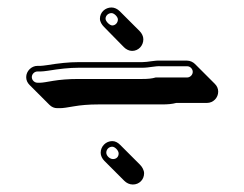

<svg xmlns="http://www.w3.org/2000/svg" viewBox="-20 -524 653 513"><path d="M563 -279C563 -287 560 -294 554 -300L501 -353C496 -358 488 -362 480 -362H409C392 -363 376 -358 360 -358H190C164 -358 137 -355 106 -350C98 -349 92 -348 88 -348H80C64 -348 50 -334 50 -318C50 -310 53 -303 59 -297L112 -244C118 -238 125 -235 133 -235H141C148 -235 161 -237 178 -240C195 -243 217 -245 243 -245H413C428 -245 440 -246 451 -249H533C550 -249 563 -263 563 -279ZM247 -474C247 -466 252 -458 258 -452L311 -398C317 -392 325 -388 333 -388C350 -388 363 -402 363 -419C363 -427 359 -435 353 -441L300 -494C294 -500 286 -504 278 -504C261 -504 247 -491 247 -474ZM249 -116C249 -108 253 -100 259 -94L312 -41C318 -35 326 -31 335 -31C352 -31 365 -44 365 -61C365 -69 360 -78 354 -84L301 -137C295 -143 288 -147 280 -147C263 -147 249 -133 249 -116ZM264 -116C264 -125 271 -132 280 -132C287 -132 297 -122 297 -114C297 -105 291 -99 282 -99C273 -99 264 -108 264 -116ZM262 -474C262 -482 269 -489 278 -489C285 -489 295 -479 295 -472C295 -463 288 -456 280 -456C273 -456 262 -467 262 -474ZM360 -313H190C163 -313 140 -311 122 -308C105 -305 93 -303 88 -303H80C72 -303 65 -310 65 -318C65 -326 72 -333 80 -333H88C94 -333 100 -334 108 -335C139 -340 165 -343 190 -343H360C379 -343 395 -348 409 -347H480C488 -347 495 -340 495 -332C495 -324 488 -317 480 -317H396C386 -314 375 -313 360 -313Z"/></svg>

Font: Squarish
Style: Shd
Weight: 400
Foundry: Cannot Into Space Fonts
Version: Version 0.272